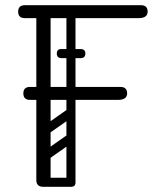

<svg xmlns="http://www.w3.org/2000/svg" viewBox="-20 -720 614 740"><path d="M147 0Q120 0 120 -26Q120 -190 120 -350Q120 -510 120 -674Q120 -700 147 -700Q175 -700 175 -676V-28Q175 -16 168 -8Q161 0 147 0ZM96 -335Q70 -335 70 -360Q70 -385 96 -385H444Q470 -385 470 -360Q470 -335 434 -335ZM76 -650Q50 -650 50 -675Q50 -700 76 -700H523Q549 -700 549 -675Q549 -650 513 -650ZM131 -17Q131 -35 149 -35H252Q270 -35 270 -17Q270 0 251 0H148Q131 0 131 -17ZM253 -365Q236 -365 236 -382V-646Q236 -663 253 -663Q271 -663 271 -647V-383Q271 -365 253 -365ZM199 -514Q199 -531 216 -531H290Q309 -531 309 -514Q309 -496 291 -496H217Q199 -496 199 -514ZM199 -514Q199 -531 216 -531H290Q309 -531 309 -514Q309 -496 291 -496H217Q199 -496 199 -514ZM265 -198Q270 -191 268.5 -184Q267 -177 262 -173L168 -107Q155 -98 145 -111Q134 -127 148 -136L242 -202Q255 -211 265 -198ZM265 -296Q270 -289 268.5 -282Q267 -275 262 -271L168 -205Q155 -196 145 -209Q134 -225 148 -234L242 -300Q255 -309 265 -296ZM158 0Q140 0 140 -18V-350Q140 -366 158 -366Q175 -366 175 -349V-17Q175 0 158 0ZM254 0Q236 0 236 -18V-350Q236 -366 254 -366Q271 -366 271 -349V-17Q271 0 254 0Z"/></svg>

Font: Nsibidi Libre Uzo
Style: Regular
Weight: 400
Designer: Oluwaseun Badejo
Version: Version 1.021